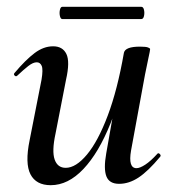

<svg xmlns="http://www.w3.org/2000/svg" viewBox="-20 -531 512 564"><path d="M129 13Q86 13 69.5 -19Q53 -51 67 -119L102 -297Q107 -327 102.5 -337.5Q98 -348 88 -348Q77 -348 63 -337Q49 -326 31 -309Q27 -305 23 -309Q19 -313 23 -317Q55 -355 81.5 -375Q108 -395 136 -395Q164 -395 175 -372.5Q186 -350 174 -297L143 -138Q132 -87 140.5 -62.5Q149 -38 173 -38Q203 -38 235.5 -77Q268 -116 296.5 -191.5Q325 -267 344 -376L360 -375Q340 -257 305 -169.5Q270 -82 225 -34.5Q180 13 129 13ZM330 9Q301 9 292.5 -13Q284 -35 292 -80L344 -376Q348 -394 391 -394Q409 -394 415 -391.5Q421 -389 421 -387Q421 -383 416 -360.5Q411 -338 406 -312L365 -89Q356 -37 381 -37Q391 -37 407 -47.5Q423 -58 442 -79Q445 -83 449.5 -78.5Q454 -74 450 -70Q415 -28 387 -9.5Q359 9 330 9ZM163 -475Q158 -475 156 -484Q154 -493 156 -502Q158 -511 163 -511H395Q401 -511 403 -502Q405 -493 403 -484Q401 -475 395 -475Z"/></svg>

Font: Cormorant Light SemiBold
Style: Italic
Weight: 600
Italic angle: -10°
Version: Version 4.000